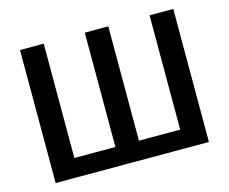

<svg xmlns="http://www.w3.org/2000/svg" viewBox="-98 -826 1146 962"><g transform="rotate(-15 475.5 -345.0)"><path d="M750 -690H873V0H78V-690H201V-97H414V-690H536V-97H750Z"/></g></svg>

Font: Exo 2 Semi Bold
Style: Regular
Weight: 600
Designer: Natanael Gama
Version: Version 1.001;PS 001.001;hotconv 1.0.88;makeotf.lib2.5.64775